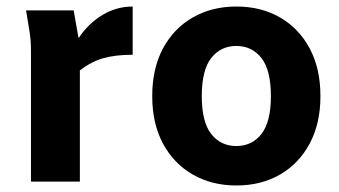

<svg xmlns="http://www.w3.org/2000/svg" viewBox="-20 -557 1041 589"><path d="M60 -525H206L221 -440Q252 -486 295 -511.5Q338 -537 387 -537V-389Q334 -389 297 -378.5Q260 -368 225 -341V0H75V-400Q75 -421 73.5 -437.5Q72 -454 68 -476Z M447 -262Q447 -347 480 -408.5Q513 -470 571.5 -503.5Q630 -537 705 -537Q781 -537 839 -503.5Q897 -470 930 -408.5Q963 -347 963 -262Q963 -178 930 -116.5Q897 -55 839 -21.5Q781 12 705 12Q630 12 571.5 -21.5Q513 -55 480 -116.5Q447 -178 447 -262ZM599 -262Q599 -183 628 -146Q657 -109 705 -109Q753 -109 782 -146Q811 -183 811 -262Q811 -342 782 -379Q753 -416 705 -416Q657 -416 628 -379Q599 -342 599 -262Z"/></svg>

Font: Radio Canada
Style: Bold
Weight: 700
Designer: Charles Daoud, Etienne Aubert Bonn, Alexandre Saumier Demers, Jacques Le Bailly
Foundry: Radio-Canada
Version: Version 2.104; ttfautohint (v1.8.4.7-5d5b);gftools[0.9.28.de